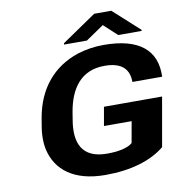

<svg xmlns="http://www.w3.org/2000/svg" viewBox="-96 -994 1032 1093"><g transform="rotate(-10 420.0 -447.5)"><path d="M456 -108C309 -108 273 -202 296 -334L303 -377C325 -504 388 -603 527 -603C628 -603 668 -558 668 -485H840C846 -637 749 -721 543 -721C489 -721 438 -713 391 -698C246 -650 153 -538 124 -376L117 -334C107 -279 107 -230 117 -188C145 -72 242 10 426 10C574 10 692 -26 770 -90L820 -374H484L465 -266H625L603 -143C573 -117 514 -108 456 -108ZM771 -768 620 -905H521L323 -770L322 -762H454L558 -833L635 -762H770Z"/></g></svg>

Font: Asimov
Style: XWidIt
Weight: 500
Designer: Google
Version: Version 2.000980; 2014